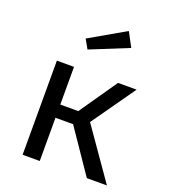

<svg xmlns="http://www.w3.org/2000/svg" viewBox="-148 -930 911 1036"><g transform="rotate(20 307.5 -412.0)"><path d="M102.6 0V-540.5H201V-324.1H304.1L453.8 -540.5H560.5L384.1 -290.3L586.7 0H471.3L302.1 -248.2H201V0ZM412.8 -823.6 456.4 -742.1 237.4 -653.3 207.7 -705.6Z"/></g></svg>

Font: Fira Code Retina
Style: Regular
Weight: 450
Monospace: yes
Designer: Carrois Corporate, Edenspiekermann AG, Nikita Prokopov
Foundry: Carrois Corporate, Edenspiekermann AG, Nikita Prokopov
Version: Version 6.002